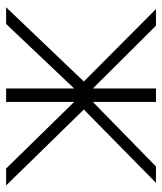

<svg xmlns="http://www.w3.org/2000/svg" viewBox="30 -572 541 642"><g transform="rotate(90 301.0 -250.5)"><path d="M3.9 0 252 -259.8 9.8 -501H65.4L275.4 -290V-501H320.3V-290L536.1 -501H590.8L345.7 -259.8L599.6 0H543L320.3 -227.5V0H275.4V-227.5L59.6 0Z"/></g></svg>

Font: Gothic A1 ExtraLight
Style: Regular
Weight: 275
Designer: HanYang I&C Co.,Ltd.
Foundry: HanYang I&C Co.,Ltd.
Version: Version 2.50